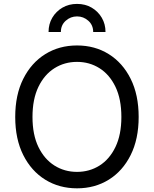

<svg xmlns="http://www.w3.org/2000/svg" viewBox="-20 -975 805 1004"><path d="M382.8 9.8Q289.6 9.8 216.6 -35.4Q143.6 -80.6 101.6 -164.3Q59.6 -248 59.6 -363.3Q59.6 -479 101.6 -562.7Q143.6 -646.5 216.6 -691.9Q289.6 -737.3 382.8 -737.3Q476.1 -737.3 548.8 -691.9Q621.6 -646.5 663.3 -562.7Q705.1 -479 705.1 -363.3Q705.1 -248 663.3 -164.3Q621.6 -80.6 548.8 -35.4Q476.1 9.8 382.8 9.8ZM382.8 -76.2Q447.8 -76.2 500.2 -109.1Q552.7 -142.1 583.7 -206.3Q614.7 -270.5 614.7 -363.3Q614.7 -457 583.7 -521.2Q552.7 -585.4 500.2 -618.4Q447.8 -651.4 382.8 -651.4Q317.4 -651.4 264.6 -618.2Q211.9 -585 180.9 -520.8Q149.9 -456.5 149.9 -363.3Q149.9 -270.5 180.9 -206.5Q211.9 -142.6 264.6 -109.4Q317.4 -76.2 382.8 -76.2ZM382.8 -954.6Q425.8 -954.6 459.2 -935.1Q492.7 -915.5 512.2 -882.3Q531.7 -849.1 531.7 -807.6H467.3Q467.3 -843.8 441.9 -866.5Q416.5 -889.2 382.8 -889.2Q349.1 -889.2 323.7 -866.5Q298.3 -843.8 298.3 -807.6H233.9Q233.9 -849.1 253.4 -882.3Q272.9 -915.5 306.6 -935.1Q340.3 -954.6 382.8 -954.6Z"/></svg>

Font: Inter Variable
Style: Regular
Weight: 400
Designer: Rasmus Andersson
Foundry: rsms
Version: Version 4.001;git-9221beed3